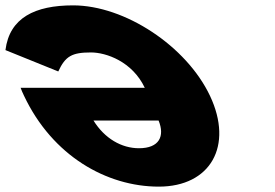

<svg xmlns="http://www.w3.org/2000/svg" viewBox="-173 -682 1029 719"><path d="M-95.8 -353.1C-93.5 -345.6 -87 -331.9 -82.9 -323.1C23.5 -98.1 226.6 16.9 421.6 16.9C615.4 16.9 702 -135.6 613.4 -323.1C525.3 -509.4 294.5 -661.9 100.7 -661.9C-41.8 -661.9 -137.4 -615.6 -152.6 -494.4L45.2 -414.4C71.8 -471.9 96.6 -485.6 167.8 -485.6C224.1 -485.6 322.5 -451.9 369.2 -353.1ZM420.9 -230.6C444.9 -171.9 423.6 -126.9 347.4 -126.9C282.4 -126.9 219 -163.1 177.1 -230.6Z"/></svg>

Font: Hussar
Style: BdOpOblFive
Weight: 700
Foundry: Cannot Into Space Fonts
Version: Version 2.00